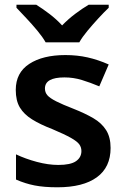

<svg xmlns="http://www.w3.org/2000/svg" viewBox="-20 -786 530 816"><path d="M450 -157Q450 -75 391.5 -32.5Q333 10 224 10Q167 10 126.5 2Q86 -6 48 -23V-130Q88 -111 136.5 -98Q185 -85 228 -85Q280 -85 303 -101Q326 -117 326 -144Q326 -160 317 -172.5Q308 -185 281.5 -200Q255 -215 203 -237Q151 -257 116.5 -278.5Q82 -300 64.5 -329Q47 -358 47 -404Q47 -477 104.5 -514.5Q162 -552 258 -552Q308 -552 352.5 -542Q397 -532 442 -512L402 -419Q364 -435 328 -446Q292 -457 254 -457Q171 -457 171 -410Q171 -393 181.5 -381Q192 -369 218.5 -355.5Q245 -342 294 -323Q342 -304 377 -283.5Q412 -263 431 -233Q450 -203 450 -157ZM174 -606Q161 -629 138.5 -656Q116 -683 92 -708.5Q68 -734 50 -753V-766H134Q161 -749 190 -727Q219 -705 244 -678Q270 -705 300 -727.5Q330 -750 357 -766H442V-753Q423 -735 399 -709Q375 -683 352.5 -656Q330 -629 317 -606Z"/></svg>

Font: Noto Sans Gujarati SemiBold
Style: Regular
Weight: 600
Designer: Jelle Bosma - Monotype Design Team, Universal Thirst
Foundry: Monotype Imaging Inc.
Version: Version 2.106; ttfautohint (v1.8.4.7-5d5b)